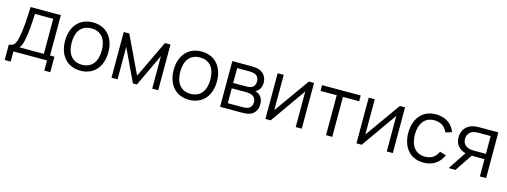

<svg xmlns="http://www.w3.org/2000/svg" viewBox="-14 -1313 5784 2191"><g transform="rotate(15 2878.0 -217.5)"><path d="M100.5 120V0H497.5V120H568.5V-63H516.5V-540H159.5C152 -369.5 145.5 -273 128.5 -188C112 -100.5 91 -63 30 -63V120ZM154.5 -63C177.5 -85 187 -118.5 197 -166.5C214.5 -240.5 222.5 -375.5 227.5 -477H443.5V-63Z M894 15C1054 15 1150 -100.5 1150 -270.5C1150 -437.5 1056 -555 894 -555C736 -555 638.5 -440.5 638.5 -270.5C638.5 -103 733 15 894 15ZM894 -55.5C777 -55.5 716.5 -140.5 716.5 -270.5C716.5 -396.5 773 -484.5 894 -484.5C1013 -484.5 1072 -400.5 1072 -270.5C1072 -143 1014 -55.5 894 -55.5Z M1331 0V-383L1512.5 0H1559L1740.5 -383V0H1811.5V-540H1746.5L1535.5 -98L1325 -540H1259.5V0Z M2177 15C2337 15 2433 -100.5 2433 -270.5C2433 -437.5 2339 -555 2177 -555C2019 -555 1921.5 -440.5 1921.5 -270.5C1921.5 -103 2016 15 2177 15ZM2177 -55.5C2060 -55.5 1999.5 -140.5 1999.5 -270.5C1999.5 -396.5 2056 -484.5 2177 -484.5C2296 -484.5 2355 -400.5 2355 -270.5C2355 -143 2297 -55.5 2177 -55.5Z M2794 0C2821 0 2854.5 -1 2881 -8.5C2940.5 -25.5 2978.5 -73 2978.5 -147C2978.5 -201.5 2957.5 -239.5 2919.5 -262.5C2908 -269.5 2895.5 -274.5 2885 -276.5C2896.5 -281.5 2909 -290.5 2919 -301.5C2940 -323.5 2952.5 -353.5 2952.5 -392.5C2952.5 -462 2912 -514 2851.5 -530.5C2823.5 -537.5 2787.5 -540 2765 -540H2542.5V0ZM2616.5 -477H2757.5C2765 -477 2798.5 -477 2822.5 -468.5C2857.5 -457 2875.5 -426 2875.5 -388.5C2875.5 -353.5 2859.5 -321.5 2825 -309.5C2808.5 -303.5 2784.5 -301.5 2767.5 -301.5H2616.5ZM2616.5 -238.5H2780C2793 -238.5 2811.5 -238.5 2826.5 -235C2872 -228 2902.5 -196.5 2902.5 -149C2902.5 -113 2885 -79 2845.5 -69C2828.5 -64.5 2804.5 -62.5 2790.5 -62.5H2616.5Z M3446 -540 3149.5 -123V-540H3078V0H3140L3436 -420.5V0H3507.5V-540Z M3867.5 0V-472H4059V-540H3602.5V-472H3794V0Z M4521.5 -540 4225 -123V-540H4153.5V0H4215.5L4511.5 -420.5V0H4583V-540Z M4947 15C5054 15 5133 -36.5 5173.5 -132.5L5099.5 -154.5C5072.5 -89.5 5020 -55.5 4947 -55.5C4831 -55.5 4772.5 -140.5 4771 -270C4772.5 -396 4827.5 -484.5 4947 -484.5C5017.5 -484.5 5076 -447 5101.5 -382.5L5173.5 -405.5C5143.5 -498 5056.5 -555 4947.5 -555C4786 -555 4695 -440 4693 -270C4695 -103.5 4783.5 15 4947 15Z M5323.5 0 5460 -204C5468.5 -203.5 5477 -203.5 5485.5 -203.5H5611.5V0H5685.5L5685 -540H5478.5C5454.5 -540 5419 -540 5387 -532.5C5317 -515.5 5260.5 -460 5260.5 -369.5C5260.5 -281.5 5314.5 -231 5384.5 -213L5243 0ZM5481.5 -266.5C5464 -266.5 5438.5 -266.5 5414.5 -272.5C5369.5 -284 5336.5 -316.5 5336.5 -370.5C5336.5 -428 5374.5 -459.5 5407.5 -469.5C5432.5 -476.5 5465 -477 5481.5 -477H5611.5V-266.5Z"/></g></svg>

Font: Manrope
Style: Regular
Weight: 400
Designer: Mikhail Sharanda
Foundry: Mikhail Sharanda
Version: Version 4.505